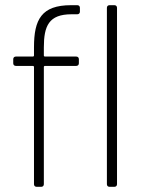

<svg xmlns="http://www.w3.org/2000/svg" viewBox="-20 -720 557 740"><path d="M111 -538V-506C111 -504 109 -502 107 -502H41C35 -502 31 -498 31 -492V-476C31 -470 35 -466 41 -466H107C109 -466 111 -464 111 -462V-10C111 -4 115 0 121 0H139C145 0 149 -4 149 -10V-462C149 -464 151 -466 153 -466H274C280 -466 284 -470 284 -476V-492C284 -498 280 -502 274 -502H153C151 -502 149 -504 149 -506V-537C149 -620 168 -665 256 -665H278C284 -665 288 -669 288 -675V-690C288 -696 284 -700 278 -700H254C140 -700 111 -645 111 -538ZM392 -690V-10C392 -4 396 0 402 0H421C427 0 431 -4 431 -10V-690C431 -696 427 -700 421 -700H402C396 -700 392 -696 392 -690Z"/></svg>

Font: Barlow ExtraLight
Style: Regular
Weight: 275
Designer: Jeremy Tribby
Foundry: Tribby Type
Version: Version 1.422;hotconv 1.0.109;makeotfexe 2.5.65596